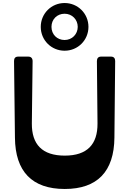

<svg xmlns="http://www.w3.org/2000/svg" viewBox="-20 -1238 856 1272"><path d="M408 -902C496 -902 566 -972 566 -1060C566 -1148 496 -1218 408 -1218C320 -1218 250 -1148 250 -1060C250 -972 320 -902 408 -902ZM408 -973C358 -973 321 -1010 321 -1060C321 -1110 358 -1147 408 -1147C458 -1147 495 -1108 495 -1060C495 -1012 458 -973 408 -973ZM409 14C625 14 736 -102 738 -326L743 -834C743 -852 734 -863 715 -863H650C631 -863 622 -852 622 -833L626 -420C627 -282 558 -207 409 -207C259 -207 190 -282 191 -420L196 -833C196 -852 186 -863 167 -863H101C82 -863 73 -853 73 -834L79 -326C81 -102 192 14 409 14Z"/></svg>

Font: OpenDyslexic3
Style: Regular
Weight: 400
Designer: Abelardo Gonzalez
Version: Version 3.001;PS 003.001;hotconv 1.0.88;makeotf.lib2.5.64775